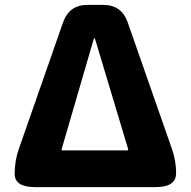

<svg xmlns="http://www.w3.org/2000/svg" viewBox="-20 -765 780 785"><path d="M124 0Q40 0 40 -54Q40 -108 57 -156L238 -674Q263 -745 338 -745H402Q477 -745 502 -674L683 -156Q700 -108 700 -57Q700 0 616 0ZM232 -155Q231 -150 236 -150H500Q505 -150 504 -155L371 -598Q368 -609 366 -609Q364 -609 361 -598Z"/></svg>

Font: Resource Han Rounded TW Heavy
Style: Regular
Weight: 900
Designer: Cyano Hao (round all glyphs); Ryoko NISHIZUKA 西塚涼子 (kana, bopomofo & ideographs); Paul D. Hunt (Latin, Greek & Cyrillic)
Foundry: Cyano Hao
Version: 0.990